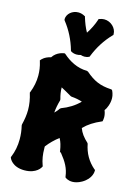

<svg xmlns="http://www.w3.org/2000/svg" viewBox="-146 -1064 830 1161"><g transform="rotate(15 269.5 -483.5)"><path d="M508 -395C508 -396 510 -403 510 -414C510 -425 508 -440 501 -457C508 -466 513 -476 518 -490C524 -507 526 -522 526 -535C526 -564 515 -581 515 -583L511 -588L505 -589C437 -593 396 -611 344 -656L336 -659C276 -659 223 -689 185 -723L181 -726H176C173 -725 131 -721 106 -682C67 -674 50 -652 49 -651L45 -646L47 -640C56 -611 60 -583 60 -554C60 -518 53 -483 39 -447L37 -443L38 -439C48 -406 54 -373 54 -338C54 -308 49 -276 41 -244V-238C48 -209 51 -181 51 -154C51 -114 44 -76 29 -40L27 -36L29 -31C29 -29 49 20 126 20C203 20 225 -26 226 -28L228 -33L226 -37C214 -70 209 -103 209 -137C209 -142 208 -147 209 -152C229 -178 255 -204 282 -224C294 -203 300 -180 305 -150V-146L308 -143C310 -142 312 -140 315 -137C349 -95 371 -58 377 -8L378 -3L381 -1C382 0 397 12 424 12C439 12 459 8 482 -5C541 -39 539 -85 539 -88V-93L535 -95C491 -133 466 -178 455 -234L452 -239C424 -265 407 -287 396 -317C424 -346 459 -368 501 -386L507 -389ZM287 -484C313 -482 334 -478 355 -471C324 -439 286 -416 243 -400L236 -394C231 -385 221 -374 211 -364C213 -390 218 -416 226 -444V-451C219 -475 215 -499 215 -523C235 -513 256 -500 281 -486ZM435 -915C435 -953 399 -987 358 -987C348 -987 338 -985 328 -981L323 -979L322 -974C311 -941 296 -911 277 -882C262 -908 251 -937 241 -969L240 -974L236 -976C224 -983 210 -987 196 -987C158 -987 126 -960 125 -926L127 -919C166 -870 194 -814 211 -754L212 -750L216 -747C226 -741 238 -738 250 -738C258 -738 267 -739 276 -742C284 -739 292 -738 300 -738C310 -738 319 -740 328 -745L331 -747L332 -751C355 -809 388 -862 432 -907L435 -910Z"/></g></svg>

Font: Hanalei Fill
Style: Regular
Weight: 400
Designer: Astigmatic (AOETI)
Foundry: Astigmatic (AOETI)
Version: Version 1.000